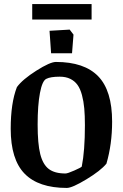

<svg xmlns="http://www.w3.org/2000/svg" viewBox="-20 -924 610 954"><path d="M140.1 -827.1V-903.8H435.1V-827.1ZM233.9 -659.2 226.1 -771 326.2 -776.9 345.2 -752 337.9 -659.2ZM312 9.8Q171.4 9.8 102.3 -61Q33.2 -131.8 33.2 -284.2Q33.2 -412.1 64 -491.2Q91.8 -529.3 160.4 -572.8Q229 -616.2 257.8 -616.2Q398.9 -616.2 468 -544.9Q537.1 -473.6 537.1 -319.8Q537.1 -207.5 508.8 -110.8Q480 -75.7 409.4 -33Q338.9 9.8 312 9.8ZM305.2 -62Q315.9 -62 349.1 -76.7Q382.3 -91.3 386.2 -96.2Q401.9 -174.3 401.9 -301.8Q401.9 -350.1 398.7 -385.5Q395.5 -420.9 387.2 -451.9Q378.9 -482.9 365 -502.2Q351.1 -521.5 329.1 -532.2Q307.1 -543 276.9 -543Q231 -543 210 -532.2Q189.9 -522.5 178.5 -461.9Q167 -401.4 167 -305.2Q167 -210.4 179.9 -158.7Q192.9 -106.9 222.2 -84.5Q251.5 -62 305.2 -62Z"/></svg>

Font: Grenze SemiBold
Style: Regular
Weight: 600
Designer: Renata Polastri
Foundry: Omnibus-Type
Version: Version 1.002;PS 001.002;hotconv 1.0.88;makeotf.lib2.5.64775